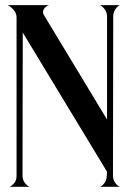

<svg xmlns="http://www.w3.org/2000/svg" viewBox="-20 -721 493 741"><path d="M9.8 -701.2H169.9Q164.1 -699.7 158.7 -695.8Q153.3 -691.9 149.9 -686.8Q146.5 -681.6 146 -675.3Q145.5 -668.9 149.9 -662.1L393.1 -259.8V-654.8Q393.1 -673.8 384.5 -684.8Q376 -695.8 366.2 -701.2H442.9Q434.1 -697.3 426.8 -687.7Q419.4 -678.2 417 -663.1L416 -44.9Q416 -26.9 424.6 -15.4Q433.1 -3.9 442.9 0H366.2Q375 -3.9 383.1 -14.4Q391.1 -24.9 392.1 -42L393.1 -58.1L67.9 -595.2L66.9 -44.9Q66.9 -26.9 75.7 -15.4Q84.5 -3.9 94.2 0H17.1Q25.9 -3.9 34.9 -14.4Q43.9 -24.9 43.9 -42V-654.8Q43.9 -662.6 40.8 -669.9Q37.6 -677.2 32.5 -683.1Q27.3 -689 21.5 -693.6Q15.6 -698.2 9.8 -701.2Z"/></svg>

Font: 003 KoZ KJR
Style: Regular
Weight: 400
Designer: Ko Z, Min Khaing
Foundry: Your Own Font Foundry
Version: Version 2.50;March 29, 2020;